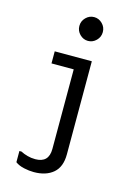

<svg xmlns="http://www.w3.org/2000/svg" viewBox="-134 -839 768 1060"><g transform="rotate(15 250.0 -308.5)"><path d="M73 56Q90 65 111.5 71Q133 77 157 77Q234 77 234 -2V-457H107V-526H319V6Q319 78 278 113Q237 148 167 148Q141 148 111 141.5Q81 135 61 120V56ZM202 -697Q202 -725 222 -745Q242 -765 269 -765Q296 -765 316 -745Q336 -725 336 -697Q336 -669 316 -649Q296 -629 269 -629Q242 -629 222 -649Q202 -669 202 -697Z"/></g></svg>

Font: D2Coding ligature
Style: Regular
Weight: 400
Monospace: yes
Designer: Yong-Rak Park; Jeong-Hwan Yoon; Sang-Min Lee;
Foundry: NHN Corporation
Version: Version 1.3.2; Build 20180524